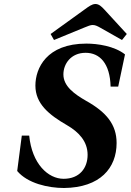

<svg xmlns="http://www.w3.org/2000/svg" viewBox="-20 -925 654 960"><path d="M233 -755 250 -725 401 -787C420 -795 433 -800 443 -800C455 -800 465 -796 484 -785L590 -725L614 -755L502 -877C488 -892 475 -905 457 -905C440 -905 423 -892 405 -879ZM66 -70C118 -8 221 15 300 15C481 13 563 -85 563 -210C563 -302 512 -364 412 -420C351 -455 297 -494 297 -553C297 -606 335 -661 408 -661C479 -661 530 -608 533 -492H571L605 -653C552 -695 467 -707 412 -707C212 -707 157 -583 157 -497C157 -406 225 -351 315 -299C374 -265 418 -218 418 -151C418 -85 378 -31 298 -31C221 -31 140 -105 126 -247H89Z"/></svg>

Font: Heuristica
Style: Bold Italic
Weight: 700
Italic angle: -13°
Version: Version 1.0.1